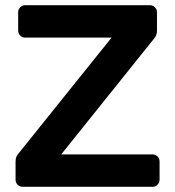

<svg xmlns="http://www.w3.org/2000/svg" viewBox="-20 -720 675 740"><path d="M595 -98V-27Q595 -16 587 -8Q579 0 568 0H67Q56 0 48 -8Q40 -16 40 -27V-98Q40 -110 44 -117.5Q48 -125 55 -133L410 -575H77Q66 -575 58 -583Q50 -591 50 -602V-673Q50 -684 58 -692Q66 -700 77 -700H558Q569 -700 577 -692Q585 -684 585 -673V-602Q585 -582 572 -569L216 -125H568Q579 -125 587 -117Q595 -109 595 -98Z"/></svg>

Font: Hezaedrus Medium
Style: Regular
Weight: 500
Designer: Hubert & Fischer
Foundry: Hubert & Fischer
Version: Version 1.10;September 3, 2019;FontCreator 11.5.0.2425 64-bi